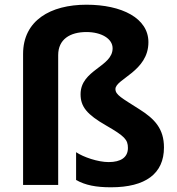

<svg xmlns="http://www.w3.org/2000/svg" viewBox="-20 -785 751 815"><path d="M610 -606C610 -708 497 -765 347 -765C194 -765 78 -698 78 -556V0H227V-551C227 -618 277 -649 347 -649C410 -649 458 -621 458 -580C458 -501 322 -489 322 -385C322 -332 349 -299 431 -252C509 -207 523 -192 523 -157C523 -117 493 -97 441 -97C396 -97 334 -118 303 -139V-21C342 1 387 10 451 10C598 10 676 -48 676 -159C676 -238 637 -280 572 -321C497 -369 470 -382 470 -407C470 -450 610 -482 610 -606Z"/></svg>

Font: Noto Traditional Nushu
Style: Bold
Weight: 700
Designer: LIU Zhao
Foundry: LiuZhao Studio
Version: Version 2.003